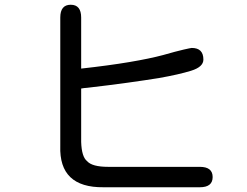

<svg xmlns="http://www.w3.org/2000/svg" viewBox="-20 -802 1040 809"><path d="M416 -13Q228 -11 234 -187V-728Q234 -782 278 -782Q322 -782 322 -728V-513Q439 -526 525 -540.5Q611 -555 667 -570Q723 -586 753.5 -593Q784 -600 788 -600Q837 -600 837 -551Q837 -520 785.5 -504Q734 -488 649 -473Q593 -464 517.5 -453.5Q442 -443 347 -432L335 -431L322 -429V-204Q324 -141 347 -123Q368 -99 436 -99H822Q876 -99 876 -56Q876 -13 822 -13Z"/></svg>

Font: Huninn
Style: Regular
Weight: 400
Designer: justfont
Foundry: justfont
Version: Version 1.003